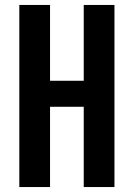

<svg xmlns="http://www.w3.org/2000/svg" viewBox="-20 -755 540 775"><path d="M58 0V-735H182V-429H318V-735H442V0H318V-324H182V0Z"/></svg>

Font: Iosevka SS18 Extrabold
Style: Regular
Weight: 800
Monospace: yes
Designer: Belleve Invis
Foundry: Belleve Invis
Version: Version 25.1.1; ttfautohint (v1.8.4)